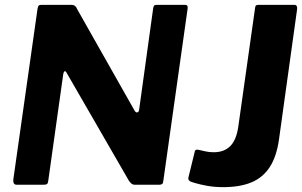

<svg xmlns="http://www.w3.org/2000/svg" viewBox="-20 -762 1247 792"><path d="M744 -742Q756 -742 754 -727L653 -11Q652 0 637 0H535Q528 0 523 -4Q518 -8 512 -16L254 -463Q251 -469 247 -468Q243 -467 241 -457L179 -16Q178 -6 174 -3Q170 0 159 0H49Q40 0 37 -6Q34 -12 35 -22L135 -727Q137 -737 140 -739.5Q143 -742 152 -742H273Q284 -742 289.5 -737.5Q295 -733 299 -723L535 -306Q540 -297 546.5 -298.5Q553 -300 554 -310L612 -729Q614 -738 617 -740Q620 -742 629 -742ZM1131 -188Q1121 -116 1092.5 -72.5Q1064 -29 1016.5 -9.5Q969 10 901 10Q865 10 834.5 4.5Q804 -1 781 -8Q766 -12 761 -16.5Q756 -21 757 -29L782 -131Q783 -140 787 -143Q791 -146 799 -144Q813 -141 828 -137.5Q843 -134 862 -134Q904 -134 929.5 -159Q955 -184 963 -240L1032 -728Q1033 -737 1036 -739.5Q1039 -742 1047 -742H1194Q1209 -742 1205 -720L1131 -188Z"/></svg>

Font: Libre Franklin Thin
Style: Bold Italic
Weight: 700
Italic angle: -8°
Version: Version 3.000